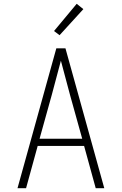

<svg xmlns="http://www.w3.org/2000/svg" viewBox="-20 -989 640 1009"><path d="M72 0 276 -735H324L528 0H483L422 -222H178L117 0ZM412 -260 348 -490Q336 -535 324 -580Q312 -625 300 -670Q288 -625 276 -580Q264 -535 252 -490L188 -260ZM293 -804 264 -826 383 -969 418 -941Z"/></svg>

Font: Iosevka Aile Extralight
Style: Regular
Weight: 200
Designer: Belleve Invis
Foundry: Belleve Invis
Version: Version 31.1.0; ttfautohint (v1.8.4)